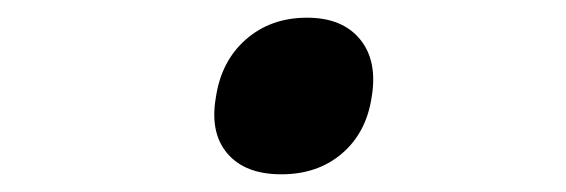

<svg xmlns="http://www.w3.org/2000/svg" viewBox="-20 -462 640 217"><path d="M298 -265Q257 -265 237 -288.5Q217 -312 224 -352Q230 -393 258 -417.5Q286 -442 327 -442Q367 -442 387 -417.5Q407 -393 400 -352Q394 -312 366.5 -288.5Q339 -265 298 -265Z"/></svg>

Font: NKDuy Mono SemiBold
Style: Italic
Weight: 600
Italic angle: -9°
Monospace: yes
Designer: NKDuy
Foundry: NKDuy
Version: Version 2.251; ttfautohint (v1.8.4.7-5d5b)